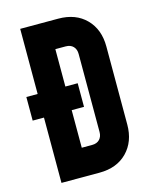

<svg xmlns="http://www.w3.org/2000/svg" viewBox="-113 -827 727 903"><g transform="rotate(-15 250.5 -375.0)"><path d="M18 -318V-433H268V-318ZM73 0V-750H258Q343 -750 393 -699.2Q443 -648.5 443 -565V-185Q443 -102 393 -51Q343 0 258 0ZM208 -135H258Q282 -135 295 -148.8Q308 -162.5 308 -185V-565Q308 -587.5 295 -601.2Q282 -615 258 -615H208Z"/></g></svg>

Font: Mohave Light
Style: Regular
Weight: 300
Designer: Gumpita Rahayu
Foundry: Tokotype
Version: Version 2.003